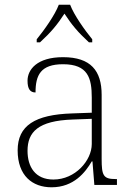

<svg xmlns="http://www.w3.org/2000/svg" viewBox="-20 -786 567 816"><path d="M136 -619V-606H150C198 -650 224 -682 254 -728C284 -682 310 -650 358 -606H372V-619C341 -657 295 -721 278 -766H230C213 -721 167 -657 136 -619ZM199 10C294 10 343 -54 370 -100H373L381 0H477V-25H471C419 -25 412 -40 412 -111V-383C412 -485 366 -543 248 -543C137 -543 97 -490 97 -443C97 -408 108 -393 131 -393C131 -467 153 -513 248 -513C354 -513 370 -454 370 -371V-307L287 -304C128 -299 55 -252 55 -147C55 -39 118 10 199 10ZM207 -23C129 -23 97 -78 97 -145C97 -225 142 -273 289 -278L370 -281V-174C370 -104 300 -23 207 -23Z"/></svg>

Font: Noto Serif Devanagari ExtraLight
Style: Regular
Weight: 200
Designer: Universal Thirst, Indian Type Foundry and the Monotype Design Team
Foundry: Monotype Imaging Inc.
Version: Version 2.004